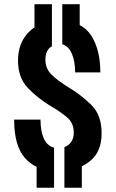

<svg xmlns="http://www.w3.org/2000/svg" viewBox="-20 -795 546 902"><path d="M272.6 -586.9Q302.1 -578.3 317.5 -543Q332.9 -507.7 332.9 -454.9H451.4Q451.4 -558.6 410.3 -625.3Q369.1 -692 272.6 -697.1ZM282.6 8.7Q356.7 1.4 407.1 -41.9Q457.4 -85.1 457.4 -169.1Q457.4 -254.9 408.8 -302.3Q360.1 -349.7 306.7 -381.7Q247.9 -418 220.6 -445.9Q193.3 -473.9 193.3 -515Q193.3 -538.7 201.5 -554.4Q209.7 -570.1 223.9 -577.7V-695.4Q149.1 -685 106.9 -635.4Q64.6 -585.7 64.6 -511Q64.6 -430.1 110.8 -381.8Q157 -333.4 219.6 -295.7Q262.6 -271 294.6 -244.1Q326.6 -217.3 326.6 -172.4Q326.6 -145.4 314.3 -128.1Q302 -110.9 282.6 -103.7ZM152 -24.1V87H233.9V-24.1ZM223.9 -628V-775.3H142V-628ZM354.4 -628V-775.3H272.6V-628ZM282.6 -24.1V87H364.4V-24.1ZM233.9 -101.3Q201.6 -109.6 185.9 -144.1Q170.3 -178.7 170.3 -233H46.4Q46.4 -110.9 96.6 -53.5Q146.9 3.9 233.9 9.7Z"/></svg>

Font: Secuela Black
Style: Regular
Weight: 900
Designer: Fernando Haro
Foundry: deFharo
Version: Version 1.704